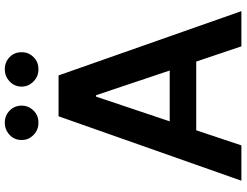

<svg xmlns="http://www.w3.org/2000/svg" viewBox="-128 -852 981 764"><g transform="rotate(-90 362.0 -470.5)"><path d="M165 0H24.4L280.8 -727.5H443.4L699.2 0H559.1L498.5 -179.7H225.1ZM260.7 -285.2H462.9L364.7 -578.1H358.9ZM255.4 -807.6Q227.1 -807.1 206.5 -827.1Q186 -847.2 186.5 -874Q186 -902.8 206.5 -922.1Q227.1 -941.4 255.4 -941.4Q283.7 -941.4 303.5 -922.1Q323.2 -902.8 323.2 -874Q323.2 -847.2 303.5 -827.1Q283.7 -807.1 255.4 -807.6ZM467.8 -807.6Q439.9 -807.1 419.4 -827.1Q398.9 -847.2 398.9 -874Q398.9 -902.8 419.4 -922.1Q439.9 -941.4 467.8 -941.4Q496.6 -941.4 516.4 -922.1Q536.1 -902.8 535.6 -874Q536.1 -847.2 516.4 -827.1Q496.6 -807.1 467.8 -807.6Z"/></g></svg>

Font: Inter Semi Bold
Style: Regular
Weight: 600
Designer: Rasmus Andersson
Foundry: rsms
Version: Version 4.000;git-e0f93cc